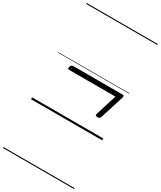

<svg xmlns="http://www.w3.org/2000/svg" viewBox="-365 -1147 1493 1784"><g transform="rotate(30 381.5 -255.0)"><path d="M618 -164Q602 -164 597 -169.5Q592 -175 596 -187L667 -413H169Q159 -413 156 -419Q153 -425 157 -439Q165 -463 184 -463H715Q736 -463 728 -437L649 -185Q645 -173 638 -168.5Q631 -164 618 -164ZM0 513H763V523H0ZM0 -20H763V0H0ZM0 -505H763V-500H0ZM0 -1033H763V-1023H0Z"/></g></svg>

Font: Playwrite IN Guides
Style: Regular
Weight: 400
Designer: Veronika Burian, José Scaglione
Foundry: TypeTogether
Version: Version 1.003